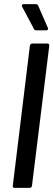

<svg xmlns="http://www.w3.org/2000/svg" viewBox="-20 -911 259 931"><path d="M42 -10 125 -690Q126 -694 129 -697Q132 -700 136 -700H210Q219 -700 219 -690L135 -10Q133 0 124 0H50Q46 0 43.5 -3Q41 -6 42 -10ZM213 -772Q213 -764 204 -764H156Q147 -764 145 -770L87 -879L86 -883Q86 -891 95 -891H154Q161 -891 165 -884L212 -776Z"/></svg>

Font: Barlow Condensed Medium
Style: Italic
Weight: 500
Width: 3
Italic angle: -7°
Designer: Jeremy Tribby
Foundry: Tribby Type
Version: Version 1.408